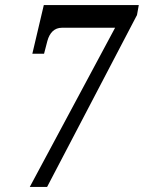

<svg xmlns="http://www.w3.org/2000/svg" viewBox="-20 -734 565 754"><path d="M97 0H165L518 -675L525 -714H152L107 -523H153L166 -573C175 -606 194 -625 223 -625H432Z"/></svg>

Font: Noto Serif Condensed Semi
Style: Italic
Weight: 600
Width: 3
Italic angle: -12°
Designer: Monotype Design Team
Foundry: Monotype Imaging Inc.
Version: Version 1.901